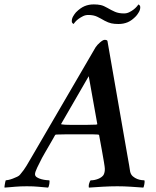

<svg xmlns="http://www.w3.org/2000/svg" viewBox="-80 -847 710 872"><path d="M323 -501 197 -283H198Q199 -282 201 -282Q206 -281 216 -280.5Q226 -280 237.5 -280Q249 -280 259.5 -280Q270 -280 277 -280Q295 -280 316.5 -280Q338 -280 357 -281Q358 -281 358.5 -281.5Q359 -282 360 -282Q361 -282 362 -283ZM354 -632Q361 -643 374.5 -654.5Q388 -666 395 -666Q406 -666 408 -661L499 -139Q504 -114 506.5 -96.5Q509 -79 511 -68Q514 -54 523.5 -46Q533 -38 543.5 -34Q554 -30 563.5 -29Q573 -28 576 -28Q578 -23 575.5 -10Q573 3 571 5Q543 3 513.5 1Q484 -1 453 -1Q420 -1 386.5 1Q353 3 324 5Q323 4 323 -1.5Q323 -7 324.5 -12.5Q326 -18 328 -22.5Q330 -27 332 -28Q349 -28 365.5 -34.5Q382 -41 390 -52Q397 -65 396 -82Q396 -87 392 -111.5Q388 -136 383 -163Q377 -195 370 -234Q369 -235 368 -235Q367 -236 364 -236Q353 -237 338.5 -237Q324 -237 316 -237H274Q251 -237 224.5 -237Q198 -237 178 -236Q176 -236 173.5 -235.5Q171 -235 170 -233Q165 -224 157 -210Q149 -196 140.5 -181.5Q132 -167 124 -153Q116 -139 111 -130Q99 -107 89 -86Q79 -65 79 -56Q79 -47 88 -41.5Q97 -36 108.5 -33Q120 -30 130.5 -29Q141 -28 144 -28Q145 -27 145 -22Q145 -17 144 -11.5Q143 -6 141.5 -1Q140 4 138 5Q112 3 92.5 1Q73 -1 42 -1Q26 -1 13.5 -0.5Q1 0 -10.5 1Q-22 2 -33.5 3Q-45 4 -59 5Q-60 4 -59.5 -0.5Q-59 -5 -58 -10.5Q-57 -16 -56 -21Q-55 -26 -54 -28Q-50 -28 -41 -30Q-32 -32 -21.5 -36Q-11 -40 -1.5 -44.5Q8 -49 12 -55Q29 -75 40 -93.5Q51 -112 65 -136ZM346 -827Q364 -827 377.5 -824Q391 -821 408 -811Q425 -801 442 -793.5Q459 -786 483 -786Q496 -786 507 -791.5Q518 -797 526.5 -803.5Q535 -810 541 -817Q547 -824 549 -827Q551 -826 554 -823Q557 -820 557 -814Q557 -803 551 -792.5Q545 -782 538 -774Q519 -754 500 -746Q481 -738 458 -738Q439 -738 425.5 -741Q412 -744 395 -753Q378 -763 361.5 -771Q345 -779 321 -779Q308 -779 297 -773.5Q286 -768 277 -761.5Q268 -755 262 -748Q256 -741 254 -738Q252 -739 249 -742Q246 -745 246 -751Q246 -762 252 -772.5Q258 -783 265 -791Q285 -811 304 -819Q323 -827 346 -827Z"/></svg>

Font: Vermiglione SemiBold
Style: Italic
Weight: 600
Italic angle: -11°
Version: Version 1.000